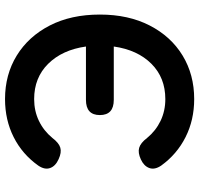

<svg xmlns="http://www.w3.org/2000/svg" viewBox="-34 -724 774 745"><g transform="rotate(-90 352.5 -351.0)"><path d="M341 16Q260 16 193.5 -17.5Q127 -51 83 -112Q66 -137 73.5 -158Q81 -179 107 -191Q133 -203 152 -197.5Q171 -192 190 -167Q218 -133 256.5 -114.5Q295 -96 341 -96Q424 -96 478 -150Q532 -204 545 -296H338Q279 -296 279 -350Q279 -404 338 -404H545Q532 -496 478 -550.5Q424 -605 341 -605Q295 -605 256.5 -586.5Q218 -568 190 -534Q171 -509 152.5 -503.5Q134 -498 108 -510Q81 -522 73.5 -543Q66 -564 83 -589Q127 -651 193.5 -684.5Q260 -718 341 -718Q436 -718 510 -672.5Q584 -627 626.5 -544.5Q669 -462 669 -350Q669 -239 626.5 -156.5Q584 -74 510 -29Q436 16 341 16Z"/></g></svg>

Font: Zen Maru Gothic
Style: Bold
Weight: 700
Designer: Yoshimichi Ohira
Foundry: Positype
Version: Version 1.001